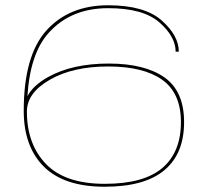

<svg xmlns="http://www.w3.org/2000/svg" viewBox="-20 -701 798 728"><path d="M377 7Q223 7 146.5 -69Q70 -145 70 -281Q70 -490 156 -585.5Q242 -681 390 -681Q528 -681 593 -623.5Q658 -566 658 -505H646Q646 -562 584.5 -616Q523 -670 390 -670Q250 -670 166 -578Q94 -499.5 84 -336Q105 -377 163.5 -409.5Q255 -460 392 -460Q529 -460 603.5 -407.5Q678 -355 678 -238Q678 -118 603 -55.5Q528 7 377 7ZM82 -278Q82 -154 154.5 -79Q227 -4 377 -4Q525 -4 595.5 -64Q666 -124 666 -238Q666 -348 595 -398.5Q524 -449 390 -449Q257 -449 169.5 -399Q82 -349 82 -278Z"/></svg>

Font: Anybody UltraExpanded Thin
Style: Regular
Weight: 100
Width: 9
Designer: Tyler Finck
Foundry: Etcetera Type Company
Version: Version 1.010; ttfautohint (v1.8.3) -l 8 -r 50 -G 200 -x 14 